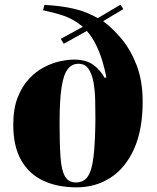

<svg xmlns="http://www.w3.org/2000/svg" viewBox="-20 -791 676 825"><path d="M309 14Q227 14 166 -14.5Q105 -43 71 -102.5Q37 -162 37 -255Q37 -323 55.5 -371Q74 -419 103.5 -451Q133 -483 168 -501.5Q203 -520 237.5 -527.5Q272 -535 298 -535Q349 -535 380 -513Q411 -491 430 -456L437 -459Q431 -491 420 -528Q409 -565 392 -599.5Q375 -634 353 -658L254 -603L241 -624L336 -676Q314 -694 292.5 -706Q271 -718 241 -727.5Q211 -737 165 -747L171 -770Q245 -766 299.5 -753Q354 -740 400 -713L498 -771L510 -752L423 -700Q463 -671 502 -624.5Q541 -578 567 -511Q593 -444 593 -354Q593 -233 556 -151Q519 -69 455 -27.5Q391 14 309 14ZM306 -7Q340 -7 357.5 -33Q375 -59 382 -119Q389 -179 390 -280Q390 -320 389 -361.5Q388 -403 381.5 -438.5Q375 -474 360 -495.5Q345 -517 317 -517Q289 -517 271 -494Q253 -471 244.5 -415.5Q236 -360 236 -262Q236 -172 240 -116Q244 -60 259 -33.5Q274 -7 306 -7Z"/></svg>

Font: Literata 72pt ExtraBold
Style: Italic
Weight: 800
Italic angle: -2°
Designer: Latin by Veronika Burian and Jose Scaglione. Greek by Irene Vlachou. Cyrillic by Vera Evstafieva
Foundry: TypeTogether
Version: Version 3.002